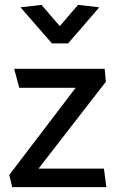

<svg xmlns="http://www.w3.org/2000/svg" viewBox="-20 -767 474 787"><path d="M409 -485H38L59 -407H290L18 -50L30 0H416L406 -76H138L414 -432ZM225 -660 150 -747 64 -737 193 -589H259L387 -737L300 -747Z"/></svg>

Font: Catamaran Medium
Style: Regular
Weight: 500
Designer: Pria Ravichandran
Version: Version 2.000